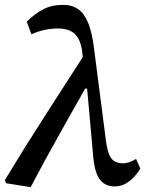

<svg xmlns="http://www.w3.org/2000/svg" viewBox="-34 -753 597 789"><path d="M-9 0 -14 -13Q68 -149 152 -279Q236 -409 320 -540L335 -389H316Q277 -320 240 -254.5Q203 -189 166.5 -122.5Q130 -56 92 16ZM437 13Q411 13 392.5 0.5Q374 -12 364 -37.5Q354 -63 350 -100L319 -444L313 -456L305 -530Q301 -573 287 -596Q273 -619 252 -627.5Q231 -636 204 -636Q177 -636 149 -630Q121 -624 95 -612L76 -664Q109 -697 144 -715Q179 -733 225 -733Q262 -733 287 -715.5Q312 -698 328 -659.5Q344 -621 352 -557L402 -170Q407 -135 415.5 -116Q424 -97 438 -89.5Q452 -82 471 -82Q485 -82 499 -87Q513 -92 525 -100L543 -60Q529 -38 512.5 -21.5Q496 -5 477.5 4Q459 13 437 13Z"/></svg>

Font: Source Serif 4 Medium
Style: Italic
Weight: 500
Italic angle: -12°
Designer: Frank Grießhammer
Foundry: Adobe Systems Incorporated
Version: Version 4.004;hotconv 1.0.116;makeotfexe 2.5.65601